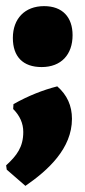

<svg xmlns="http://www.w3.org/2000/svg" viewBox="-31 -465 279 627"><path d="M156 -183C109 -171 61 -152 13 -125L12 -109C34 -87 45 -62 45 -34C45 15 24 43 -11 75L-9 89L52 142C126 91 204 20 204 -77C204 -120 188 -155 156 -183ZM113 -445C50 -445 11 -404 11 -341C11 -280 44 -246 105 -246C169 -246 206 -287 206 -350C206 -409 173 -445 113 -445Z"/></svg>

Font: Luna Sans Black
Style: Regular
Weight: 900
Designer: Juan Pablo del Peral
Foundry: Huerta Tipografica
Version: Version 2.001; ttfautohint (v1.5)